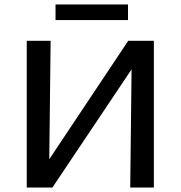

<svg xmlns="http://www.w3.org/2000/svg" viewBox="-20 -841 811 861"><path d="M670 0H564L570 -530L215 0H100V-658H207L201 -127L555 -658H670ZM229 -821H554V-751H229Z"/></svg>

Font: Ysabeau Semibold
Style: Regular
Weight: 600
Designer: Christian Thalmann (Catharsis Fonts)
Version: Version 0.003